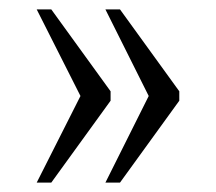

<svg xmlns="http://www.w3.org/2000/svg" viewBox="-20 -474 460 408"><path d="M204 -86H235L361 -260V-280L235 -454H204L296 -270ZM58 -86H89L215 -260V-280L89 -454H58L151 -270Z"/></svg>

Font: Noto Serif Devanagari Condensed Light
Style: Regular
Weight: 300
Width: 3
Designer: Universal Thirst, Indian Type Foundry and the Monotype Design Team
Foundry: Monotype Imaging Inc.
Version: Version 2.004